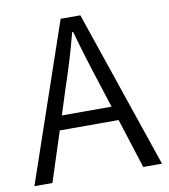

<svg xmlns="http://www.w3.org/2000/svg" viewBox="-76 -722 691 787"><g transform="rotate(-10 269.5 -328.5)"><path d="M4 0 229 -657H311L535 0H457L391 -207H146L79 0ZM199 -372 165 -266H372L338 -372Q302 -481 270 -595H266Q251 -537 234.5 -482.5Q218 -428 199 -372Z"/></g></svg>

Font: Assistant
Style: Regular
Weight: 400
Designer: Hebrew By Ben Nathan, Latin by Paul Hunt
Version: Version 3.000